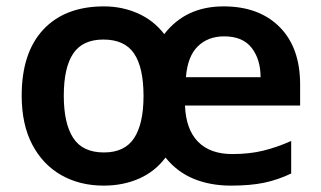

<svg xmlns="http://www.w3.org/2000/svg" viewBox="-20 -572 1007 602"><path d="M681 -552Q792 -552 856.5 -487.5Q921 -423 921 -307V-241H560Q563 -166 601 -127.5Q639 -89 708 -89Q762 -89 805 -99.5Q848 -110 893 -130V-28Q851 -8 808 1Q765 10 704 10Q639 10 587 -11.5Q535 -33 499 -78Q466 -34 416 -12Q366 10 305 10Q230 10 172 -23Q114 -56 81 -119Q48 -182 48 -272Q48 -407 116 -479.5Q184 -552 306 -552Q363 -552 412.5 -530Q462 -508 495 -465Q562 -552 681 -552ZM683 -458Q632 -458 600 -426.5Q568 -395 563 -330H797Q797 -386 769 -422Q741 -458 683 -458ZM304 -448Q239 -448 209.5 -404Q180 -360 180 -272Q180 -185 209.5 -139.5Q239 -94 306 -94Q371 -94 400.5 -139Q430 -184 430 -271Q430 -360 400.5 -404Q371 -448 304 -448Z"/></svg>

Font: Noto Sans Lisu SemiBold
Style: Regular
Weight: 600
Designer: Monotype Design Team. David Williams.
Foundry: Monotype Imaging Inc.
Version: Version 2.102; ttfautohint (v1.8.4.7-5d5b)